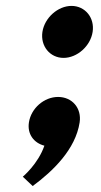

<svg xmlns="http://www.w3.org/2000/svg" viewBox="-20 -494 342 650"><path d="M123.6 -386C116.3 -338 149.2 -298 195.2 -298C241.2 -298 286.3 -338 293.6 -386C301 -434 268.1 -474 222.1 -474C176.1 -474 131 -434 123.6 -386ZM176.6 -165.8C129.3 -165.8 85.2 -127.5 77.9 -79.5C71.8 -39.8 94.9 -9.8 130.3 -0.8C108.8 61.5 57.2 104.2 57.2 104.2L90.7 135.8C160 84.8 235.7 11.2 249.6 -79.5C256.9 -127.5 224.6 -165.8 176.6 -165.8Z"/></svg>

Font: Sztylet
Style: BdObl
Weight: 700
Foundry: Cannot Into Space Fonts, PlusOne Fonts
Version: Version 0.12